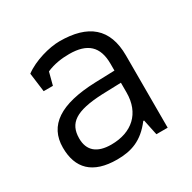

<svg xmlns="http://www.w3.org/2000/svg" viewBox="-129 -672 810 810"><g transform="rotate(-30 276.0 -267.0)"><path d="M471 0V-352C471 -484 397 -544 258 -544C208 -544 131 -523 83 -487L95 -395H140L156 -456C192 -472 231 -477 266 -477C355 -477 397 -438 397 -354V-321L302 -318C129 -312 46 -256 46 -148C46 -47 101 10 220 10C290 10 345 -9 396 -76H400L416 0ZM230 -57C161 -57 125 -88 125 -147C125 -222 172 -254 301 -260L395 -263V-215C395 -115 331 -57 230 -57Z"/></g></svg>

Font: Frost Regular
Style: Regular
Weight: 400
Designer: Lee Frost
Foundry: Lee Frost for Ice Communication Norge AS
Version: Version 2.011;hotconv 1.0.107;makeotfexe 2.5.65593